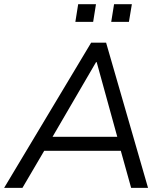

<svg xmlns="http://www.w3.org/2000/svg" viewBox="-42 -912 797 932"><path d="M-22 0 400.5 -705H473L676.6 0H594.6L538.5 -201.2L572.3 -180H141.9L185 -201.2L66.9 0ZM424.3 -610.5 202.8 -230.3 181.8 -248.1H553.3L532.1 -230.3L427.3 -610.5ZM497.9 -805.9 511.7 -891.7H598.1L583.8 -805.9ZM323.8 -805.9 337.5 -891.7H423.9L410.2 -805.9Z"/></svg>

Font: Mulish ExtraLight
Style: Italic
Weight: 200
Italic angle: -9°
Designer: Vernon Adams
Foundry: Vernon Adams
Version: Version 3.603